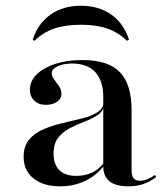

<svg xmlns="http://www.w3.org/2000/svg" viewBox="-20 -636 583 667"><path d="M338.7 -207.3V-299.2Q338.7 -355.6 310.9 -385.5Q283.1 -415.3 230.6 -415.3Q200 -415.3 179.8 -405.6Q159.7 -396 159.7 -381.5Q159.7 -371 168.1 -360.1Q176.6 -349.2 185.1 -336.7Q193.5 -324.2 193.5 -309.7Q193.5 -293.5 178.6 -282.7Q163.7 -271.8 139.5 -271.8Q114.5 -271.8 99.2 -286.3Q83.9 -300.8 83.9 -324.2Q83.9 -354.8 107.7 -377.8Q131.5 -400.8 172.2 -414.1Q212.9 -427.4 265.3 -427.4Q356.5 -427.4 396.8 -385.1Q437.1 -342.7 437.1 -254V-207.3ZM188.7 11.3Q130.6 11.3 96.4 -16.1Q62.1 -43.5 62.1 -91.1Q62.1 -129 81.9 -152Q101.6 -175 133.1 -187.9Q164.5 -200.8 199.6 -208.9Q234.7 -216.9 266.5 -225Q298.4 -233.1 319 -246.4Q339.5 -259.7 340.3 -282.3L341.1 -266.9Q336.3 -246.8 316.9 -234.7Q297.6 -222.6 272.2 -212.9Q246.8 -203.2 222.6 -190.7Q198.4 -178.2 182.3 -157.7Q166.1 -137.1 166.1 -102.4Q166.1 -65.3 185.9 -45.2Q205.6 -25 245.2 -25Q275 -25 298.8 -35.9Q322.6 -46.8 341.9 -71V-61.3Q313.7 -25 274.6 -6.9Q235.5 11.3 188.7 11.3ZM437.1 -44.4Q437.1 -25.8 444 -16.9Q450.8 -8.1 466.1 -8.1Q478.2 -8.1 490.7 -12.9Q503.2 -17.7 518.5 -28.2L522.6 -21Q500 -4 477.4 3.6Q454.8 11.3 425.8 11.3Q382.3 11.3 360.5 -6Q338.7 -23.4 338.7 -58.9V-207.3H437.1ZM260.5 -616.1Q323.4 -616.1 366.9 -585.1Q410.5 -554 428.2 -497.6L421 -494.4Q391.1 -523.4 353.2 -536.7Q315.3 -550 260.5 -550Q206.5 -550 168.1 -536.7Q129.8 -523.4 100 -494.4L93.5 -497.6Q111.3 -554 155.2 -585.1Q199.2 -616.1 260.5 -616.1Z"/></svg>

Font: Playfair 144pt SemiExpanded SemiBold
Style: Regular
Weight: 600
Width: 6
Designer: Claus Eggers Sørensen
Foundry: Claus Eggers Sørensen
Version: Version 2.203